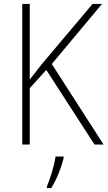

<svg xmlns="http://www.w3.org/2000/svg" viewBox="-20 -734 546 975"><path d="M506 0 243 -409 498 -714H450L193 -409C168 -377 147 -351 131 -330V-714H93V0H131V-286L215 -379L460 0ZM303 69V61H262C257 103 233 180 218 213V221H240C269 176 291 117 303 69Z"/></svg>

Font: Noto Sans Devanagari UI SemiCondensed ExtraLight
Style: Regular
Weight: 200
Width: 4
Designer: Jelle Bosma - Monotype Design Team
Foundry: Monotype Imaging Inc.
Version: Version 2.004